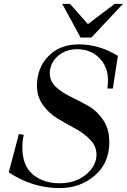

<svg xmlns="http://www.w3.org/2000/svg" viewBox="-20 -955 652 987"><path d="M25 -69 77 -266 102 -262Q95 -231 95 -197Q95 -103 149 -58Q203 -13 286 -13Q369 -13 422.5 -58Q476 -103 476 -160Q476 -203 444.5 -236Q413 -269 368 -293.5Q323 -318 278 -344.5Q233 -371 201.5 -414Q170 -457 170 -514Q170 -606 229 -666.5Q288 -727 385 -727Q489 -727 586 -668L560 -500H532Q535 -526 535 -543Q535 -612 490.5 -657Q446 -702 376 -702Q316 -702 276 -665.5Q236 -629 236 -578Q236 -537 267.5 -508Q299 -479 344 -457.5Q389 -436 434 -410.5Q479 -385 510.5 -338Q542 -291 542 -225Q542 -116 466.5 -52Q391 12 286 12Q148 12 25 -69ZM300 -935H340L432 -831L569 -935H612L450 -762H394Z"/></svg>

Font: Justus
Style: Italic
Weight: 400
Italic angle: -12°
Version: Version 001.001